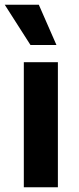

<svg xmlns="http://www.w3.org/2000/svg" viewBox="-33 -786 330 806"><path d="M67 0V-525H210V0ZM95 -597 -13 -766H130L204 -597Z"/></svg>

Font: Bricolage Grotesque
Style: Bold
Weight: 700
Designer: Mathieu Triay
Foundry: Atelier Triay
Version: Version 1.001;gftools[0.9.33.dev8+g029e19f]